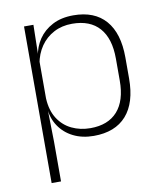

<svg xmlns="http://www.w3.org/2000/svg" viewBox="-77 -559 676 795"><g transform="rotate(-10 261.0 -162.0)"><path d="M282.5 10Q234 10 196.5 -8.8Q159 -27.5 136.5 -61.5Q114 -95.5 111.5 -141H98.5L114 -177.5Q116.5 -126.5 138.5 -92.2Q160.5 -58 196 -41Q231.5 -24 274.5 -24Q348.5 -24 388 -68.2Q427.5 -112.5 427.5 -197V-289.5Q427.5 -374 388.2 -418.5Q349 -463 273.5 -463Q230.5 -463 196.8 -445.2Q163 -427.5 141.2 -396Q119.5 -364.5 112 -322.5L99 -354H111Q116.5 -393.5 138.2 -425.8Q160 -458 196.8 -477.2Q233.5 -496.5 284.5 -496.5Q373.5 -496.5 420.2 -442.8Q467 -389 467 -287.5V-199Q467 -97 419.8 -43.5Q372.5 10 282.5 10ZM76 172V-486.5H115.5L113 -361L114 -346V-138.5L113 -128L115.5 4.5V172Z"/></g></svg>

Font: Anek Gurmukhi ExtraLight
Style: Regular
Weight: 250
Designer: Sarang Kulkarni (Gurmukhi), Yesha Goshar (Latin)
Foundry: Ek Type
Version: Version 1.003